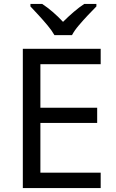

<svg xmlns="http://www.w3.org/2000/svg" viewBox="-20 -964 596 984"><path d="M496 0H97V-714H496V-635H187V-412H478V-334H187V-79H496ZM259 -784Q246 -807 224 -833.5Q202 -860 178 -886Q154 -912 136 -931V-944H196Q222 -927 250 -903Q278 -879 303 -852Q330 -879 358 -903Q386 -927 412 -944H474V-931Q455 -912 430.5 -886Q406 -860 383.5 -833.5Q361 -807 349 -784Z"/></svg>

Font: Noto Sans Yi
Style: Regular
Weight: 400
Designer: Monotype Design Team
Foundry: Monotype Imaging Inc.
Version: Version 2.002; ttfautohint (v1.8.4.7-5d5b)